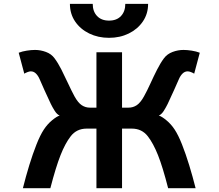

<svg xmlns="http://www.w3.org/2000/svg" viewBox="-20 -987 1151 1007"><path d="M620.1 -712.9V0H485.8V-712.9ZM576.2 -312.5V-422.4H654.3Q677.7 -422.4 697 -435.1Q716.3 -447.8 734.9 -481Q752 -511.7 769 -549.3Q786.1 -586.9 804 -622.1Q821.8 -657.2 839.8 -681.2Q856.9 -704.1 885.3 -714.6Q913.6 -725.1 942.4 -725.1Q961.9 -725.1 985.4 -721.4Q1008.8 -717.8 1027.8 -710.4L998.5 -600.6Q992.7 -604.5 982.4 -608.6Q972.2 -612.8 964.4 -612.8Q949.2 -612.8 937.5 -601.3Q925.8 -589.8 918 -571.3Q907.7 -547.4 892.8 -514.4Q877.9 -481.4 859.4 -441.9Q851.6 -425.8 839.4 -406.2Q827.1 -386.7 813 -380.9Q828.1 -376.5 852.5 -356.4Q877 -336.4 896 -307.6Q915 -278.8 934.6 -229.5Q954.1 -180.2 972.4 -120.4Q990.7 -60.5 1005.9 0H861.8Q833.5 -110.8 808.8 -172.9Q784.2 -234.9 755.4 -272Q724.1 -312.5 671.4 -312.5ZM529.8 -422.4V-312.5H434.6Q381.8 -312.5 350.6 -272Q321.8 -234.9 297.4 -172.9Q272.9 -110.8 244.1 0H100.1Q115.2 -60.5 133.5 -120.4Q151.9 -180.2 171.4 -229.5Q190.9 -278.8 210 -307.6Q229 -336.4 253.4 -356.4Q277.8 -376.5 293 -380.9Q278.8 -386.7 266.6 -406.2Q254.4 -425.8 246.6 -441.9Q228 -481.4 213.1 -514.4Q198.2 -547.4 188 -571.3Q180.2 -589.8 168.5 -601.3Q156.7 -612.8 141.6 -612.8Q133.8 -612.8 123.5 -608.6Q113.3 -604.5 107.4 -600.6L78.1 -710.4Q97.2 -717.8 120.6 -721.4Q144 -725.1 163.6 -725.1Q192.4 -725.1 220.9 -714.6Q249.5 -704.1 266.1 -681.2Q284.2 -657.2 302 -622.1Q319.8 -586.9 337.2 -549.3Q354.5 -511.7 371.1 -481Q389.6 -447.8 408.9 -435.1Q428.2 -422.4 451.7 -422.4ZM637.2 -966.8H756.8Q756.8 -914.6 729.2 -874.3Q701.7 -834 655.3 -811.3Q608.9 -788.6 551.8 -788.6Q494.6 -788.6 448 -811.3Q401.4 -834 374 -874.3Q346.7 -914.6 346.7 -966.8H466.3Q466.3 -927.2 489 -903.1Q511.7 -878.9 551.8 -878.9Q592.3 -878.9 614.7 -903.1Q637.2 -927.2 637.2 -966.8Z"/></svg>

Font: Andika
Style: Bold
Weight: 700
Designer: Victor Gaultney, Annie Olsen, Julie Remington, Don Collingsworth, Eric Hays, Becca Hirsbrunner
Foundry: SIL International
Version: Version 6.101